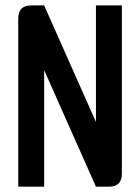

<svg xmlns="http://www.w3.org/2000/svg" viewBox="-20 -704 528 724"><path d="M48.8 0V-634.8Q48.8 -683.6 97.7 -683.6H146.5L341.8 -244.1V-683.6H439.5V-48.8Q439.5 0 390.6 0H341.8L146.5 -439.5V0Z"/></svg>

Font: BabelStone Runic Staveless Rule
Style: Regular
Weight: 400
Designer: Andrew West
Foundry: BabelStone
Version: Version 3.002 March 14, 2022